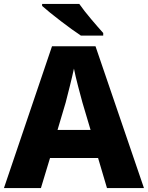

<svg xmlns="http://www.w3.org/2000/svg" viewBox="-20 -951 748 971"><path d="M381 -931H193V-921C235 -883 337 -805 389 -771H502V-784C469 -821 412 -886 381 -931ZM521 0H708L463 -717H243L0 0H187L233 -152H476ZM397 -432 438 -294H271L312 -432C323 -474 344 -557 354 -604C362 -560 388 -465 397 -432Z"/></svg>

Font: Noto Sans Lao UI ExtBd
Style: Regular
Weight: 800
Designer: Monotype Design Team
Foundry: Monotype Imaging Inc.
Version: Version 2.000